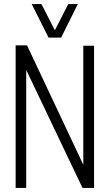

<svg xmlns="http://www.w3.org/2000/svg" viewBox="-20 -925 539 945"><path d="M57 0V-702H113L390 -114V-700H443V0H386L109 -581V0ZM363 -905 281 -740H219L136 -905H184L250 -776L316 -905Z"/></svg>

Font: Georama SemiCondensed Light
Style: Regular
Weight: 300
Width: 4
Designer: Jean-Baptiste Levee
Foundry: Production Type
Version: Version 1.000